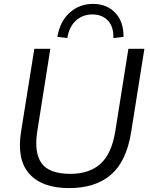

<svg xmlns="http://www.w3.org/2000/svg" viewBox="-20 -955 770 984"><path d="M334 9Q196 9 130.5 -64Q65 -137 88 -281L156 -705H238L171 -282Q154 -173 193 -118.5Q232 -64 341 -64Q437 -64 494.5 -115Q552 -166 571 -283L638 -705H720L652 -277Q628 -128 548.5 -59.5Q469 9 334 9ZM325 -760 274 -766Q287 -845 337 -890Q387 -935 457 -935Q527 -935 570.5 -889.5Q614 -844 613 -766L561 -760Q563 -817 533.5 -849Q504 -881 454 -881Q403 -881 368.5 -849Q334 -817 325 -760Z"/></svg>

Font: Mulish
Style: Italic
Weight: 400
Italic angle: -9°
Designer: Vernon Adams
Foundry: Vernon Adams
Version: Version 3.603; ttfautohint (v1.8.3)